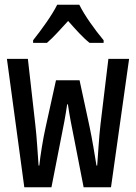

<svg xmlns="http://www.w3.org/2000/svg" viewBox="-20 -786 570 806"><path d="M119 -617V-606H177C203 -628 234 -663 266 -698C297 -663 327 -629 356 -606H415V-617C379 -660 335 -721 313 -766H220C199 -723 154 -661 119 -617ZM82 0H196L236 -204C246 -252 255 -300 262 -348H265C272 -300 281 -254 291 -205L331 0H446L522 -539H435L402 -265C395 -206 392 -137 388 -91H385C379 -130 366 -207 356 -254L314 -449H215L172 -254C161 -206 149 -131 145 -91H142C138 -140 135 -207 128 -265L97 -539H9Z"/></svg>

Font: Noto Sans Mono Condensed Medium
Style: Regular
Weight: 500
Width: 3
Designer: Monotype Design Team
Foundry: Monotype Imaging Inc.
Version: Version 2.014